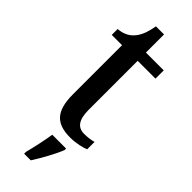

<svg xmlns="http://www.w3.org/2000/svg" viewBox="-289 -680 922 922"><g transform="rotate(45 172.0 -219.0)"><path d="M225 10C266 10 305 0 323 -8V-58C303 -53 284 -50 260 -50C217 -50 194 -79 194 -147V-480H315V-536H194V-659H139C130 -608 117 -578 97 -556C78 -534 49 -522 18 -520V-480H88V-146C88 -30 133 10 225 10ZM124 208V221H169C196 179 233 113 249 71V61H155C148 108 135 165 124 208Z"/></g></svg>

Font: Noto Serif Myanmar SemiCondensed Medium
Style: Regular
Weight: 500
Width: 4
Designer: Ben Mitchell and the Monotype Design Team
Foundry: Monotype Imaging Inc.
Version: Version 2.106